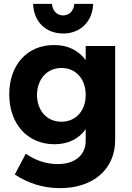

<svg xmlns="http://www.w3.org/2000/svg" viewBox="-20 -777 685 997"><path d="M308 -603C397 -603 460 -664 464 -757H366C363 -721 340 -697 308 -697C276 -697 252 -721 250 -757H152C155 -664 218 -603 308 -603ZM425 -538V-465C388 -515 332 -544 259 -543C122 -543 28 -440 28 -288C28 -132 124 -28 263 -28C334 -28 389 -56 425 -106V-45C425 28 369 75 281 75C220 75 163 56 114 21L57 129C119 171 200 200 291 200C463 200 578 103 578 -50V-538ZM299 -145C223 -145 173 -202 172 -284C173 -366 224 -424 299 -424C374 -424 425 -367 425 -284C425 -202 374 -145 299 -145Z"/></svg>

Font: Juman SemiBold
Style: Regular
Weight: 600
Designer: Bandar Raffah (Arabic) Julieta Ulanovsky (Latin)
Foundry: Caramella
Version: Version 5.022;PS 005.022;hotconv 1.0.88;makeotf.lib2.5.64775